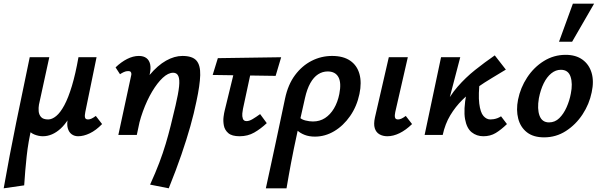

<svg xmlns="http://www.w3.org/2000/svg" viewBox="-45 -731 3258 1040"><path d="M-25 289Q6 113 42.5 -66Q79 -245 116 -421H222L166 -164Q163 -147 164.5 -128.5Q166 -110 177.5 -97Q189 -84 216 -84Q237 -84 259.5 -102.5Q282 -121 303.5 -161Q325 -201 344.5 -265.5Q364 -330 380 -421H439Q408 -264 368.5 -170Q329 -76 283.5 -34.5Q238 7 187 7Q176 7 164 4.5Q152 2 141 -2.5Q130 -7 122 -13.5Q114 -20 111 -28L127 -43Q108 36 99.5 115Q91 194 86 273ZM378 7Q358 7 343 -4Q328 -15 322 -37Q316 -59 323 -92L393 -421H478L417 -124Q413 -105 415.5 -94.5Q418 -84 432 -84Q440 -84 449.5 -88Q459 -92 474 -103L508 -59Q475 -25 441.5 -9Q408 7 378 7Z M768 269Q798 203 818 150Q838 97 852.5 48.5Q867 0 879.5 -50Q892 -100 906 -160Q921 -224 925 -262.5Q929 -301 921 -319Q913 -337 893 -337Q866 -337 836.5 -309.5Q807 -282 779 -235Q751 -188 729 -127.5Q707 -67 696 0H622Q647 -111 684 -191.5Q721 -272 765 -324.5Q809 -377 854.5 -402.5Q900 -428 943 -428Q997 -428 1019 -403Q1041 -378 1039.5 -324Q1038 -270 1019 -182Q1006 -118 986 -47Q966 24 937.5 107Q909 190 869 289ZM596 0 665 -320Q667 -326 666.5 -332Q666 -338 662.5 -342Q659 -346 649 -346Q637 -346 625.5 -340.5Q614 -335 605 -329L581 -366Q611 -395 643.5 -411.5Q676 -428 707 -428Q733 -428 748.5 -416Q764 -404 768.5 -382Q773 -360 766 -329L696 0Z M1253 7Q1211 7 1191.5 -10Q1172 -27 1167.5 -51.5Q1163 -76 1166 -98.5Q1169 -121 1172 -132L1240 -411H1329L1271 -141Q1269 -132 1267.5 -116.5Q1266 -101 1270.5 -88Q1275 -75 1291 -75Q1305 -75 1323.5 -86Q1342 -97 1364 -113L1400 -64Q1367 -33 1332 -13Q1297 7 1253 7ZM1107 -325 1135 -416 1478 -421 1448 -320Z M1395 289Q1409 225 1422.5 162.5Q1436 100 1449 39Q1462 -22 1474.5 -81Q1487 -140 1499 -197Q1515 -273 1553 -324Q1591 -375 1643 -401.5Q1695 -428 1754 -428Q1814 -428 1851.5 -402.5Q1889 -377 1902 -330.5Q1915 -284 1902 -222Q1888 -155 1851.5 -102.5Q1815 -50 1765.5 -20.5Q1716 9 1661 9Q1629 9 1605 -0.5Q1581 -10 1566 -24Q1551 -38 1546 -51L1576 -97Q1587 -84 1609 -78.5Q1631 -73 1650 -73Q1687 -73 1715.5 -91.5Q1744 -110 1764 -143.5Q1784 -177 1793 -222Q1805 -283 1788 -313.5Q1771 -344 1730 -344Q1702 -344 1678 -328.5Q1654 -313 1636 -281Q1618 -249 1607 -200Q1585 -103 1570.5 -37.5Q1556 28 1547 73Q1538 118 1531.5 151.5Q1525 185 1519.5 217Q1514 249 1507 289Z M2053 7Q2029 7 2010.5 -3.5Q1992 -14 1985 -36.5Q1978 -59 1986 -95L2061 -421H2164L2096 -124Q2092 -106 2094.5 -95Q2097 -84 2111 -84Q2119 -84 2128.5 -88Q2138 -92 2153 -103L2187 -59Q2153 -26 2119 -9.5Q2085 7 2053 7Z M2317 0Q2329 -84 2359.5 -147.5Q2390 -211 2433.5 -261Q2477 -311 2528.5 -352Q2580 -393 2635 -431L2695 -354Q2661 -333 2620.5 -309Q2580 -285 2538.5 -256Q2497 -227 2459.5 -190Q2422 -153 2394 -106.5Q2366 -60 2353 0ZM2255 0 2344 -421H2448L2338 0ZM2573 7Q2537 7 2510 -14.5Q2483 -36 2474 -86Q2465 -136 2481 -223L2555 -304Q2545 -218 2551 -170Q2557 -122 2573.5 -103Q2590 -84 2611 -84Q2619 -84 2629 -85.5Q2639 -87 2649.5 -91Q2660 -95 2669 -101L2701 -59Q2669 -28 2640 -10.5Q2611 7 2573 7Z M2902 13Q2844 13 2809 -14.5Q2774 -42 2762 -88.5Q2750 -135 2761 -191Q2774 -256 2810.5 -311.5Q2847 -367 2901 -400.5Q2955 -434 3019 -434Q3074 -434 3110 -408Q3146 -382 3159.5 -336.5Q3173 -291 3160 -231Q3147 -167 3110.5 -111.5Q3074 -56 3020.5 -21.5Q2967 13 2902 13ZM2929 -68Q2961 -68 2984.5 -91Q3008 -114 3024 -150Q3040 -186 3047 -224Q3058 -278 3045.5 -315.5Q3033 -353 2993 -353Q2965 -353 2941 -333.5Q2917 -314 2900 -279.5Q2883 -245 2874 -199Q2864 -141 2877.5 -104.5Q2891 -68 2929 -68ZM2983 -505 3058 -711H3173L3054 -505Z"/></svg>

Font: Ysabeau Infant
Style: Bold Italic
Weight: 700
Italic angle: -12°
Designer: Christian Thalmann (Catharsis Fonts)
Version: Version 2.001;gftools[0.9.30]; featfreeze: ss01,ss02,lnum